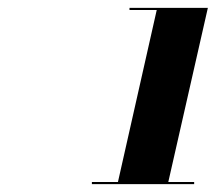

<svg xmlns="http://www.w3.org/2000/svg" viewBox="-20 -926 570 490"><path d="M214.5 -461.5V-456H475.5V-461.5H409.5L510.5 -906H310.5V-900.5H380L281 -461.5Z"/></svg>

Font: Bodoni* 24pt Fatface
Style: Italic
Weight: 900
Italic angle: -13°
Version: Version 2.3